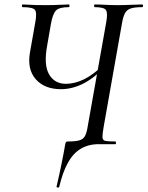

<svg xmlns="http://www.w3.org/2000/svg" viewBox="-20 -645 660 859"><path d="M245 191Q244 195 238 194Q232 193 233 190Q248 125 255 89.5Q262 54 265.5 36Q269 18 271 5Q273 -6 275 -9Q277 -12 284 -12Q319 -12 336.5 -17.5Q354 -23 361.5 -39Q369 -55 373 -83L455 -544Q463 -587 454 -600Q445 -613 404 -613Q401 -613 401 -619Q401 -625 404 -625Q426 -625 451.5 -623.5Q477 -622 507 -622Q539 -622 567 -623.5Q595 -625 616 -625Q620 -625 620 -619Q620 -613 616 -613Q584 -613 566 -607.5Q548 -602 539.5 -586.5Q531 -571 526 -542L444 -79Q438 -45 438.5 -31Q439 -17 452 -14.5Q465 -12 496 -12Q499 -12 499 -6Q499 0 496 0H422Q375 0 340.5 21Q306 42 283 84.5Q260 127 245 191ZM253 -246Q179 -246 140 -290.5Q101 -335 114 -410L138 -546Q146 -589 136 -601Q126 -613 81 -613Q78 -613 78 -619Q78 -625 81 -625Q95 -625 108 -624Q121 -623 138.5 -622.5Q156 -622 184 -622Q222 -622 246.5 -623.5Q271 -625 288 -625Q291 -625 291 -619Q291 -613 288 -613Q245 -613 230.5 -598Q216 -583 208 -539L191 -441Q175 -355 199.5 -312.5Q224 -270 275 -270Q314 -270 355.5 -290Q397 -310 449 -360L456 -351Q398 -293 349.5 -269.5Q301 -246 253 -246Z"/></svg>

Font: Cormorant Medium
Style: Italic
Weight: 500
Italic angle: -10°
Designer: Christian Thalmann (Catharsis Fonts)
Foundry: Catharsis Fonts
Version: Version 4.000